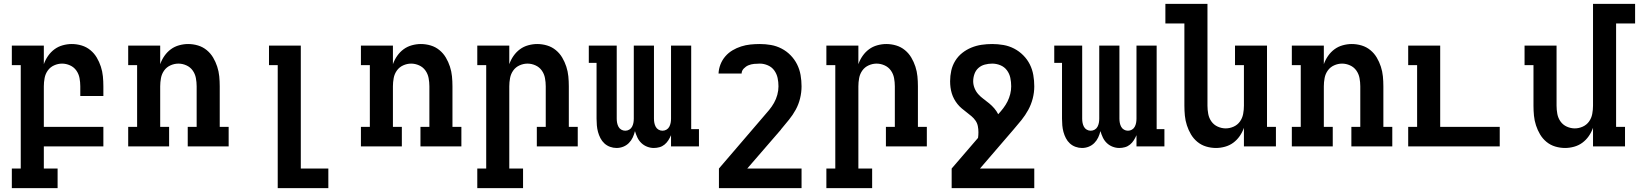

<svg xmlns="http://www.w3.org/2000/svg" viewBox="-20 -755 8451 990"><path d="M277 215H41V114H87V-419H41V-520H206V-424Q214 -447 228 -467Q242 -487 261 -501Q280 -515 303.5 -521.5Q327 -528 350 -528Q376 -528 401 -520.5Q426 -513 446 -496.5Q466 -480 479 -458Q492 -436 500 -411.5Q508 -387 510.5 -361.5Q513 -336 513 -310V-260H394V-310Q394 -331 390 -352.5Q386 -374 373.5 -391.5Q361 -409 341 -418Q321 -427 300 -427Q279 -427 259 -418Q239 -409 226.5 -391.5Q214 -374 210 -352.5Q206 -331 206 -310V-101H513V0H206V114H277Z M641 0V-101H687V-419H641V-520H806V-424Q814 -447 828 -467Q842 -487 861 -501Q880 -515 903.5 -521.5Q927 -528 950 -528Q976 -528 1001 -520.5Q1026 -513 1046 -496.5Q1066 -480 1079 -458Q1092 -436 1100 -411.5Q1108 -387 1110.5 -361.5Q1113 -336 1113 -310V-101H1159V0H948V-101H994V-310Q994 -331 990 -352.5Q986 -374 973.5 -391.5Q961 -409 941 -418Q921 -427 900 -427Q879 -427 859 -418Q839 -409 826.5 -391.5Q814 -374 810 -352.5Q806 -331 806 -310V-101H852V0Z M1412 215V-419H1367V-520H1531V114H1673V215Z M1841 0V-101H1887V-419H1841V-520H2006V-424Q2014 -447 2028 -467Q2042 -487 2061 -501Q2080 -515 2103.5 -521.5Q2127 -528 2150 -528Q2176 -528 2201 -520.5Q2226 -513 2246 -496.5Q2266 -480 2279 -458Q2292 -436 2300 -411.5Q2308 -387 2310.5 -361.5Q2313 -336 2313 -310V-101H2359V0H2148V-101H2194V-310Q2194 -331 2190 -352.5Q2186 -374 2173.5 -391.5Q2161 -409 2141 -418Q2121 -427 2100 -427Q2079 -427 2059 -418Q2039 -409 2026.5 -391.5Q2014 -374 2010 -352.5Q2006 -331 2006 -310V-101H2052V0Z M2677 215H2441V114H2487V-419H2441V-520H2606V-424Q2614 -447 2628 -467Q2642 -487 2661 -501Q2680 -515 2703.5 -521.5Q2727 -528 2750 -528Q2776 -528 2801 -520.5Q2826 -513 2846 -496.5Q2866 -480 2879 -458Q2892 -436 2900 -411.5Q2908 -387 2910.5 -361.5Q2913 -336 2913 -310V-101H2959V0H2748V-101H2794V-310Q2794 -331 2790 -352.5Q2786 -374 2773.5 -391.5Q2761 -409 2741 -418Q2721 -427 2700 -427Q2679 -427 2659 -418Q2639 -409 2626.5 -391.5Q2614 -374 2610 -352.5Q2606 -331 2606 -310V114H2677Z M3159 8Q3142 8 3125.5 2Q3109 -4 3096.5 -15.5Q3084 -27 3076 -42.5Q3068 -58 3063.5 -74.5Q3059 -91 3057.5 -108.5Q3056 -126 3056 -143V-431H3016V-520H3160V-143Q3160 -132 3162 -121.5Q3164 -111 3169 -101.5Q3174 -92 3183.5 -86.5Q3193 -81 3204 -81Q3215 -81 3224.5 -86.5Q3234 -92 3239 -101.5Q3244 -111 3246 -121.5Q3248 -132 3248 -143V-520H3352V-143Q3352 -132 3354 -121.5Q3356 -111 3361 -101.5Q3366 -92 3375.5 -86.5Q3385 -81 3396 -81Q3407 -81 3416.5 -86.5Q3426 -92 3431 -101.5Q3436 -111 3438 -121.5Q3440 -132 3440 -143V-520H3544V-89H3584V0H3440V-58Q3434 -44 3426 -31.5Q3418 -19 3406.5 -9.5Q3395 0 3380.5 4Q3366 8 3351 8Q3334 8 3317 1.5Q3300 -5 3287 -17.5Q3274 -30 3266.5 -46Q3259 -62 3254 -79Q3250 -62 3242.5 -46Q3235 -30 3222.5 -17.5Q3210 -5 3193.5 1.5Q3177 8 3159 8Z M4113 215H3687V114L3916 -153Q3931 -170 3945.5 -187.5Q3960 -205 3971 -224.5Q3982 -244 3988 -266Q3994 -288 3994 -310Q3994 -332 3989.5 -353Q3985 -374 3972.5 -391.5Q3960 -409 3939.5 -418Q3919 -427 3898 -427Q3883 -427 3868 -425.5Q3853 -424 3839.5 -418.5Q3826 -413 3815 -401.5Q3804 -390 3804 -376H3685Q3686 -400 3695 -423Q3704 -446 3720 -464.5Q3736 -483 3757 -495.5Q3778 -508 3801.5 -515.5Q3825 -523 3849 -525.5Q3873 -528 3898 -528Q3927 -528 3955.5 -523Q3984 -518 4010 -504.5Q4036 -491 4056.5 -470Q4077 -449 4090 -423Q4103 -397 4108 -368Q4113 -339 4113 -310Q4113 -279 4105.5 -248Q4098 -217 4083 -189.5Q4068 -162 4048 -137.5Q4028 -113 4008 -89L4007 -88V-87L3833 114H4113Z M4477 215H4241V114H4287V-419H4241V-520H4406V-424Q4414 -447 4428 -467Q4442 -487 4461 -501Q4480 -515 4503.5 -521.5Q4527 -528 4550 -528Q4576 -528 4601 -520.5Q4626 -513 4646 -496.5Q4666 -480 4679 -458Q4692 -436 4700 -411.5Q4708 -387 4710.5 -361.5Q4713 -336 4713 -310V-101H4759V0H4548V-101H4594V-310Q4594 -331 4590 -352.5Q4586 -374 4573.5 -391.5Q4561 -409 4541 -418Q4521 -427 4500 -427Q4479 -427 4459 -418Q4439 -409 4426.5 -391.5Q4414 -374 4410 -352.5Q4406 -331 4406 -310V114H4477Z M5313 215H4887V114L5023 -44Q5024 -51 5024.5 -58.5Q5025 -66 5025 -73Q5025 -89 5022 -104.5Q5019 -120 5010 -133Q5001 -146 4989 -156Q4977 -166 4964 -176Q4951 -186 4939 -196Q4927 -206 4917 -218.5Q4907 -231 4899.5 -245Q4892 -259 4887.5 -274Q4883 -289 4881 -304.5Q4879 -320 4879 -336Q4879 -364 4885 -391Q4891 -418 4905.5 -441.5Q4920 -465 4941.5 -482Q4963 -499 4988.5 -509.5Q5014 -520 5041 -524Q5068 -528 5096 -528Q5125 -528 5154 -523Q5183 -518 5209 -504.5Q5235 -491 5256 -470Q5277 -449 5290 -423Q5303 -397 5308 -368Q5313 -339 5313 -310Q5313 -278 5305 -247Q5297 -216 5282 -188.5Q5267 -161 5247 -136Q5227 -111 5206 -87L5033 114H5313ZM5127 -166Q5141 -181 5153.5 -197.5Q5166 -214 5175 -232Q5184 -250 5189 -270Q5194 -290 5194 -310Q5194 -332 5189.5 -353.5Q5185 -375 5172 -392.5Q5159 -410 5138.5 -418.5Q5118 -427 5096 -427Q5077 -427 5058 -422Q5039 -417 5025 -404.5Q5011 -392 5004.5 -373.5Q4998 -355 4998 -336Q4998 -318 5005 -300.5Q5012 -283 5024 -269.5Q5036 -256 5051 -245Q5066 -234 5080.5 -222Q5095 -210 5107 -196Q5119 -182 5127 -166Z M5559 8Q5542 8 5525.5 2Q5509 -4 5496.5 -15.5Q5484 -27 5476 -42.5Q5468 -58 5463.5 -74.5Q5459 -91 5457.5 -108.5Q5456 -126 5456 -143V-431H5416V-520H5560V-143Q5560 -132 5562 -121.5Q5564 -111 5569 -101.5Q5574 -92 5583.5 -86.5Q5593 -81 5604 -81Q5615 -81 5624.5 -86.5Q5634 -92 5639 -101.5Q5644 -111 5646 -121.5Q5648 -132 5648 -143V-520H5752V-143Q5752 -132 5754 -121.5Q5756 -111 5761 -101.5Q5766 -92 5775.5 -86.5Q5785 -81 5796 -81Q5807 -81 5816.5 -86.5Q5826 -92 5831 -101.5Q5836 -111 5838 -121.5Q5840 -132 5840 -143V-520H5944V-89H5984V0H5840V-58Q5834 -44 5826 -31.5Q5818 -19 5806.5 -9.5Q5795 0 5780.5 4Q5766 8 5751 8Q5734 8 5717 1.5Q5700 -5 5687 -17.5Q5674 -30 5666.5 -46Q5659 -62 5654 -79Q5650 -62 5642.5 -46Q5635 -30 5622.5 -17.5Q5610 -5 5593.5 1.5Q5577 8 5559 8Z M6250 8Q6224 8 6199 0.5Q6174 -7 6154 -23.5Q6134 -40 6121 -62Q6108 -84 6100 -108.5Q6092 -133 6089.5 -158.5Q6087 -184 6087 -210V-634H5989V-735H6206V-210Q6206 -189 6210 -167.5Q6214 -146 6226.5 -128.5Q6239 -111 6259 -102Q6279 -93 6300 -93Q6321 -93 6341 -102Q6361 -111 6373.5 -128.5Q6386 -146 6390 -167.5Q6394 -189 6394 -210V-419H6348V-520H6513V-101H6559V0H6394V-96Q6386 -73 6372 -53Q6358 -33 6339 -19Q6320 -5 6296.5 1.5Q6273 8 6250 8Z M6641 0V-101H6687V-419H6641V-520H6806V-424Q6814 -447 6828 -467Q6842 -487 6861 -501Q6880 -515 6903.5 -521.5Q6927 -528 6950 -528Q6976 -528 7001 -520.5Q7026 -513 7046 -496.5Q7066 -480 7079 -458Q7092 -436 7100 -411.5Q7108 -387 7110.5 -361.5Q7113 -336 7113 -310V-101H7159V0H6948V-101H6994V-310Q6994 -331 6990 -352.5Q6986 -374 6973.5 -391.5Q6961 -409 6941 -418Q6921 -427 6900 -427Q6879 -427 6859 -418Q6839 -409 6826.5 -391.5Q6814 -374 6810 -352.5Q6806 -331 6806 -310V-101H6852V0Z M7241 0V-101H7287V-419H7241V-520H7406V-101H7713V0Z M8050 8Q8024 8 7999 0.5Q7974 -7 7954 -23.5Q7934 -40 7921 -62Q7908 -84 7900 -108.5Q7892 -133 7889.5 -158.5Q7887 -184 7887 -210V-419H7841V-520H8006V-210Q8006 -189 8010 -167.5Q8014 -146 8026.5 -128.5Q8039 -111 8059 -102Q8079 -93 8100 -93Q8121 -93 8141 -102Q8161 -111 8173.5 -128.5Q8186 -146 8190 -167.5Q8194 -189 8194 -210V-735H8411V-634H8313V-101H8359V0H8194V-96Q8186 -73 8172 -53Q8158 -33 8139 -19Q8120 -5 8096.5 1.5Q8073 8 8050 8Z"/></svg>

Font: Iosevka HT Extended
Style: Bold
Weight: 700
Width: 7
Monospace: yes
Designer: Belleve Invis
Foundry: Belleve Invis
Version: Version 32.3.0; ttfautohint (v1.8.4)